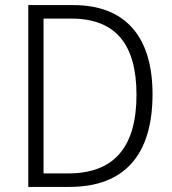

<svg xmlns="http://www.w3.org/2000/svg" viewBox="-20 -734 677 754"><path d="M579 -364C579 -593 470 -714 268 -714H91V0H253C467 0 579 -124 579 -364ZM516 -362C516 -157 429 -53 248 -53H151V-661H260C434 -661 516 -560 516 -362Z"/></svg>

Font: Noto Sans Bengali SemiCondensed Light
Style: Regular
Weight: 300
Width: 4
Designer: Joana Ranito - Universal Thirst; Jelle Bosma - Monotype Design Team
Foundry: Universal Thirst ehf.
Version: Version 3.000